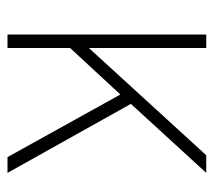

<svg xmlns="http://www.w3.org/2000/svg" viewBox="-49 -521 570 512"><g transform="rotate(90 236.0 -265.0)"><path d="M441 0H399L232 -301L108 -167V0H72V-530H108V-217L394 -530H441L257 -329Z"/></g></svg>

Font: Tanohe Sans ExtraLight
Style: Regular
Weight: 250
Designer: Village Type and Design LLC & Cristiano Sobral
Foundry: Cooper Hewitt Smithsonian Design Museum
Version: Version 1.00;May 30, 2020;FontCreator 12.0.0.2522 64-bit; tt